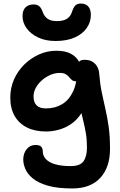

<svg xmlns="http://www.w3.org/2000/svg" viewBox="-20 -802 677 1082"><path d="M388 260Q304 260 250 244.5Q196 229 165.5 204Q135 179 123 150.5Q111 122 111 97Q111 63 130 39Q149 15 180 15Q203 15 212 24.5Q221 34 221 51Q221 75 238 94Q255 113 290 123.5Q325 134 379 134Q431 134 450.5 107Q470 80 470 29Q470 -15 464 -50.5Q458 -86 450 -118Q442 -150 434.5 -184Q427 -218 422 -258L473 -250Q461 -198 437 -161.5Q413 -125 380.5 -103Q348 -81 311.5 -71Q275 -61 239 -61Q177 -61 132 -83.5Q87 -106 62.5 -148.5Q38 -191 38 -252Q38 -307 59 -354.5Q80 -402 116.5 -438Q153 -474 199.5 -495Q246 -516 297 -516Q350 -516 381.5 -498Q413 -480 426 -452.5Q439 -425 439 -396Q439 -374 429 -359Q419 -344 408 -344Q394 -344 385.5 -351Q377 -358 369.5 -367.5Q362 -377 350 -384Q338 -391 317 -391Q289 -391 263 -379.5Q237 -368 215.5 -349Q194 -330 181.5 -306.5Q169 -283 169 -258Q169 -226 186 -208.5Q203 -191 239 -191Q290 -191 329.5 -214.5Q369 -238 392 -287Q415 -336 415 -412Q415 -440 424 -452.5Q433 -465 456 -465Q484 -465 501.5 -454Q519 -443 528.5 -425Q538 -407 539 -387Q544 -327 554 -279Q564 -231 574.5 -185.5Q585 -140 592.5 -87Q600 -34 600 37Q600 141 545 200.5Q490 260 388 260ZM293 -571Q237 -571 195.5 -590.5Q154 -610 130.5 -642Q107 -674 107 -711Q107 -745 124.5 -761Q142 -777 169 -777Q189 -777 201 -767Q213 -757 221 -734Q229 -710 248 -696.5Q267 -683 300 -683Q337 -683 357 -696Q377 -709 385 -733Q393 -759 404 -770.5Q415 -782 435 -782Q463 -782 477.5 -765.5Q492 -749 492 -718Q492 -678 469 -644.5Q446 -611 401.5 -591Q357 -571 293 -571Z"/></svg>

Font: Shantell Sans SemiBold
Style: Regular
Weight: 600
Designer: Stephen Nixon, Anya Danilova, Shantell Martin
Foundry: Arrow Type
Version: Version 1.011;[c5ecc13dd]